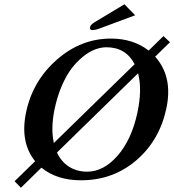

<svg xmlns="http://www.w3.org/2000/svg" viewBox="-20 -840 821 905"><path d="M566.4 -819.8 617.2 -768.1 460.9 -710Q430.2 -697.8 415.5 -698.2Q401.4 -698.2 404.8 -712.9Q407.2 -723.6 423.8 -733.9ZM78.6 44.9 48.8 14.2 145.5 -80.1Q73.2 -169.4 103 -311Q134.3 -459 247.8 -558.6Q361.3 -658.2 502.9 -658.2Q607.9 -658.2 680.7 -601.6L750.5 -669.9L781.2 -641.1L711.4 -572.8Q795.9 -478.5 764.2 -329.1Q731.9 -177.7 622.1 -84Q512.2 9.8 361.8 9.8Q247.6 9.8 175.3 -49.8ZM481.9 -617.2Q455.6 -617.2 428.2 -606.9Q400.9 -596.7 372.1 -573.7Q343.3 -550.8 318.1 -518.1Q293 -485.4 271.7 -436.3Q250.5 -387.2 237.8 -328.1Q218.3 -235.8 233.9 -166L614.7 -537.6Q572.8 -617.2 481.9 -617.2ZM630.9 -494.6 248.5 -121.1Q269 -77.1 305.9 -54Q342.8 -30.8 390.6 -30.8Q468.3 -30.8 534.4 -106.4Q600.6 -182.1 627.9 -310.1Q650.9 -418.5 630.9 -494.6Z"/></svg>

Font: Linux Libertine Slanted
Style: Semibold Slanted
Weight: 600
Designer: Philipp H. Poll
Foundry: Philipp H. Poll
Version: Version 5.1.1